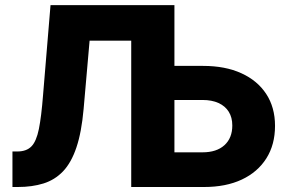

<svg xmlns="http://www.w3.org/2000/svg" viewBox="-20 -748 1153 768"><path d="M29.8 0V-142.1H49.3Q85.9 -142.1 105.7 -162.4Q125.5 -182.6 135.5 -231.9Q145.5 -281.2 152.3 -368.7L182.1 -727.5H518.6V-585.4H338.4L314.5 -312.5Q306.2 -218.8 285.6 -158Q265.1 -97.2 232.2 -62.7Q199.2 -28.3 154.1 -14.2Q108.9 0 51.3 0ZM613.3 -484.4H792.5Q880.9 -484.4 945.3 -455.1Q1009.8 -425.8 1044.9 -372.1Q1080.1 -318.4 1080.1 -244.6Q1080.1 -169.4 1045.4 -114.5Q1010.7 -59.6 947.3 -29.8Q883.8 0 796.4 0H504.9V-727.5H677.7V-138.7H790Q846.2 -138.7 877.7 -167.2Q909.2 -195.8 909.2 -246.1Q909.2 -278.3 895 -301Q880.9 -323.7 854.2 -335.9Q827.6 -348.1 790 -348.1H613.3Z"/></svg>

Font: Inter 18pt ExtraBold
Style: Regular
Weight: 800
Designer: Rasmus Andersson
Foundry: rsms
Version: Version 4.001;git-66647c0bb